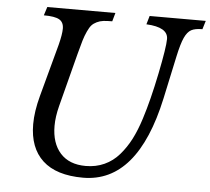

<svg xmlns="http://www.w3.org/2000/svg" viewBox="-54 -828 983 897"><g transform="rotate(5 437.5 -380.0)"><path d="M133.8 -353 200.2 -599.1Q212.9 -648.9 212.9 -675.8Q212.9 -705.6 191.9 -717.8Q170.9 -730 119.1 -730L131.8 -770H451.2L439.9 -730Q414.6 -730 398.4 -728Q382.3 -726.1 367.7 -719Q353 -711.9 344.2 -702.1Q335.4 -692.4 325.9 -671.9Q316.4 -651.4 309.3 -627.7Q302.2 -604 292 -564.9L227.1 -314Q213.9 -262.7 213.9 -220.2Q213.9 -139.2 255.6 -92.5Q297.4 -45.9 375 -45.9Q422.9 -45.9 462.4 -64Q502 -82 531.5 -116Q561 -149.9 582.8 -192.1Q604.5 -234.4 622.1 -290Q650.9 -379.9 676.5 -505.9Q702.1 -631.8 702.1 -669.9Q702.1 -725.1 600.1 -730L611.8 -770H875L862.8 -730Q828.6 -730 810.5 -720.2Q792.5 -710.4 779.3 -681.9Q766.1 -653.3 752.9 -591.8L710 -392.1Q623 9.8 367.2 9.8Q241.7 9.8 177.7 -49.3Q113.8 -108.4 113.8 -219.2Q113.8 -278.8 133.8 -353Z"/></g></svg>

Font: Libre Baskerville
Style: Italic
Weight: 400
Designer: Pablo Impallari, Rodrigo Fuenzalida
Foundry: Pablo Impallari, Rodrigo Fuenzalida
Version: Version 1.000